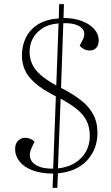

<svg xmlns="http://www.w3.org/2000/svg" viewBox="-20 -825 537 928"><path d="M234 83 237 14Q179 14 137.5 -1.5Q96 -17 74.5 -44.5Q53 -72 53 -104Q53 -131 67.5 -145Q82 -159 101 -159Q115 -159 125.5 -154.5Q136 -150 147 -141L133 -111Q119 -81 127 -58Q135 -35 163.5 -22Q192 -9 237 -10L250 -359Q184 -393 148.5 -424.5Q113 -456 99.5 -488.5Q86 -521 86 -557Q86 -604 105 -643Q124 -682 163.5 -707Q203 -732 264 -736L266 -805H289L287 -738Q337 -738 375.5 -723.5Q414 -709 435.5 -684.5Q457 -660 457 -631Q457 -607 445.5 -594Q434 -581 414 -581Q397 -581 385 -588Q373 -595 365 -604L379 -631Q392 -655 385.5 -673.5Q379 -692 354 -703Q329 -714 286 -713L275 -400Q279 -398 282 -396.5Q285 -395 289 -393Q336 -368 372.5 -339.5Q409 -311 430 -273Q451 -235 451 -182Q451 -145 439 -112Q427 -79 403 -52Q379 -25 343.5 -8.5Q308 8 260 13L257 83ZM260 -11Q307 -16 341.5 -37Q376 -58 395 -91.5Q414 -125 414 -168Q414 -210 398.5 -241Q383 -272 351.5 -297.5Q320 -323 273 -348ZM252 -412 263 -712Q214 -708 183 -687Q152 -666 137.5 -637Q123 -608 123 -576Q123 -545 134.5 -517.5Q146 -490 174.5 -464.5Q203 -439 252 -412Z"/></svg>

Font: Literata 60pt ExtraLight
Style: Italic
Weight: 250
Italic angle: -2°
Designer: Latin by Veronika Burian and Jose Scaglione. Greek by Irene Vlachou. Cyrillic by Vera Evstafieva
Foundry: TypeTogether
Version: Version 3.103;gftools[0.9.29]